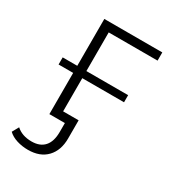

<svg xmlns="http://www.w3.org/2000/svg" viewBox="-176 -618 819 912"><g transform="rotate(30 233.5 -162.0)"><path d="M175 -477V-265H404V-226H175V-44H260V56Q260 121 223.5 159.5Q187 198 121 198Q89 198 60 189Q31 180 12 162L32 126Q64 155 116 155Q162 155 186 128Q210 101 210 49V0H125V-226H45V-265H125V-522H443V-477Z"/></g></svg>

Font: Hilab Light
Style: Regular
Weight: 300
Designer: Cristianderson Lima
Foundry: Cristianderson
Version: Version 1.0